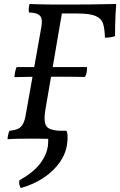

<svg xmlns="http://www.w3.org/2000/svg" viewBox="-20 -699 606 968"><path d="M18 3Q20 -24 28 -40Q54 -42 70.5 -49.5Q87 -57 96.5 -75.5Q106 -94 111 -127L186 -549Q193 -583 190 -601Q187 -619 172 -627Q157 -635 126 -636Q124 -646 125 -656.5Q126 -667 129 -679Q146 -678 168.5 -677.5Q191 -677 215 -676.5Q239 -676 262 -676Q285 -676 304 -676Q374 -676 427 -676.5Q480 -677 515 -678Q550 -679 566 -679Q564 -655 562.5 -625.5Q561 -596 560.5 -567.5Q560 -539 560 -517Q550 -513 536.5 -511Q523 -509 509 -509Q508 -552 500 -578.5Q492 -605 463 -618Q434 -631 369 -631H292L209 -147Q202 -104 206.5 -81.5Q211 -59 228.5 -50.5Q246 -42 277 -40Q279 -32 279 -21.5Q279 -11 277 3Q262 2 241.5 1.5Q221 1 198 0.5Q175 0 151 0Q117 0 77 0.5Q37 1 18 3ZM53 -310Q53 -321 56.5 -337.5Q60 -354 64 -361H419Q419 -346 417 -334Q415 -322 408 -311Q365 -312 332.5 -312Q300 -312 256 -312Q209 -312 177.5 -312Q146 -312 118 -311.5Q90 -311 53 -310ZM85 249Q80 242 77.5 231.5Q75 221 78 210Q149 170 182.5 125.5Q216 81 222 33Q223 23 223 13.5Q223 4 223 -6L227 -40H314Q320 -33 320.5 -14Q321 5 319 22Q313 74 281.5 119Q250 164 199.5 197.5Q149 231 85 249Z"/></svg>

Font: Vollkorn
Style: Italic
Weight: 400
Italic angle: -11°
Designer: Friedrich Althausen
Foundry: Friedrich Althausen
Version: Version 5.001